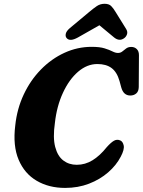

<svg xmlns="http://www.w3.org/2000/svg" viewBox="-20 -954 735 988"><path d="M598.5 -231.5Q612 -226 616.5 -205.5Q621 -185 601.5 -148Q578.5 -103.5 536.5 -67Q494.5 -30.5 438.2 -8.8Q382 13 315 13Q231.5 13 168.8 -23.8Q106 -60.5 75.8 -132.2Q45.5 -204 58.5 -308.5Q67.5 -394 102 -467.5Q136.5 -541 190.5 -596.2Q244.5 -651.5 311.5 -682.2Q378.5 -713 452 -713Q493.5 -713 518.2 -705.2Q543 -697.5 558.5 -689.5Q574 -681.5 587 -681.5Q600 -681.5 609.5 -689.2Q619 -697 629.5 -704.8Q640 -712.5 655.5 -712.5Q672.5 -712.5 683.8 -701.5Q695 -690.5 695 -670.5L694 -506Q693.5 -483.5 681 -473Q668.5 -462.5 650.5 -462.5Q615.5 -462.5 604 -504L595 -537Q582 -583 554.2 -603.8Q526.5 -624.5 481 -624.5Q428 -624.5 381.8 -584.8Q335.5 -545 303.8 -476.2Q272 -407.5 262.5 -321.5Q251.5 -245.5 264 -198Q276.5 -150.5 305.8 -128.2Q335 -106 375 -106Q418.5 -106 456.5 -129.5Q494.5 -153 529.5 -197Q551 -221 566.5 -229.8Q582 -238.5 598.5 -231.5ZM380.5 -761Q339.5 -738.5 323 -758Q315.5 -766.5 318.5 -780.2Q321.5 -794 339 -809L438.5 -892Q461 -911 478.5 -922.8Q496 -934.5 518 -934.5Q540.5 -934.5 552 -923Q563.5 -911.5 575 -892L629 -805Q638 -790.5 633.5 -777.5Q629 -764.5 619 -757.5Q594.5 -739.5 567.5 -761L491.5 -824Z"/></svg>

Font: Fraunces 72pt SuperSoft
Style: Bold Italic
Weight: 700
Italic angle: -16°
Version: Version 1.000;[0bf87f6ff]